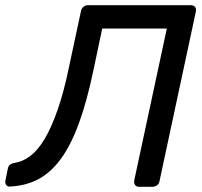

<svg xmlns="http://www.w3.org/2000/svg" viewBox="-65 -720 780 740"><path d="M471 0Q461 0 456 -6.5Q451 -13 452 -23L578 -610H329L295 -449Q270 -329 239 -244.5Q208 -160 169.5 -107.5Q131 -55 83 -29.5Q35 -4 -26 -1Q-36 0 -41 -7Q-46 -14 -44 -25L-35 -69Q-32 -89 -9 -92Q23 -97 52 -119Q81 -141 107 -184.5Q133 -228 157 -296.5Q181 -365 201 -462L247 -677Q249 -687 256.5 -693.5Q264 -700 274 -700H670Q681 -700 686.5 -693.5Q692 -687 690 -676L550 -23Q549 -13 541 -6.5Q533 0 522 0Z"/></svg>

Font: Rubik
Style: Italic
Weight: 400
Italic angle: -12°
Designer: Hubert and Fischer
Foundry: Hubert and Fischer
Version: Version 2.300;gftools[0.9.30]